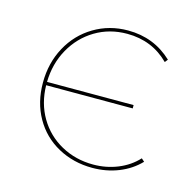

<svg xmlns="http://www.w3.org/2000/svg" viewBox="-71 -481 566 557"><g transform="rotate(15 212.5 -203.0)"><path d="M392 -53Q366 -26 329.5 -11.5Q293 3 251 3Q194 3 147.5 -22.5Q101 -48 75 -94Q49 -140 49 -199Q49 -258 75 -306Q101 -354 147 -381.5Q193 -409 249 -409Q327 -409 382 -357L375 -348Q324 -399 249 -399Q196 -399 153.5 -373.5Q111 -348 86 -303.5Q61 -259 60 -204H320V-194H60Q61 -140 86 -97.5Q111 -55 154.5 -31Q198 -7 251 -7Q290 -7 324.5 -21Q359 -35 383 -61Z"/></g></svg>

Font: Ysabeau Infant Hairline
Style: Regular
Weight: 100
Designer: Christian Thalmann (Catharsis Fonts)
Version: Version 0.003